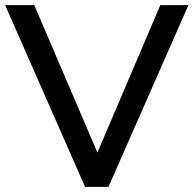

<svg xmlns="http://www.w3.org/2000/svg" viewBox="-25 -725 751 745"><path d="M305 0 -5 -705H108L368 -98H338L597 -705H706L396 0Z"/></svg>

Font: Nunito Sans 11pt SemiBold
Style: Regular
Weight: 600
Version: Version 3.101;gftools[0.9.27]